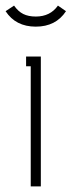

<svg xmlns="http://www.w3.org/2000/svg" viewBox="-39 -666 256 686"><path d="M88.9 -606.9Q140.6 -606.9 168 -646L196.8 -626Q160.6 -570.8 88.9 -570.8Q17.1 -570.8 -19 -626L11.2 -646Q25.9 -625 44.2 -616Q62.5 -606.9 88.9 -606.9ZM70.8 -429.2H54.2V-463.9H106.9V0H70.8Z"/></svg>

Font: RawengulkPcs
Style: Regular
Weight: 400
Version: Version 0.92